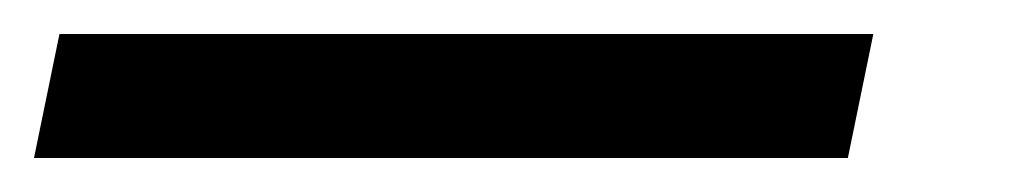

<svg xmlns="http://www.w3.org/2000/svg" viewBox="-108 60 605 113"><path d="M-88 153 -73 80H406L391 153Z"/></svg>

Font: Red Hat Display SemiBold
Style: Italic
Weight: 600
Italic angle: -12°
Designer: Pentagram, MCKL
Foundry: Pentagram, MCKL
Version: Version 1.023